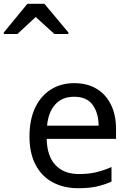

<svg xmlns="http://www.w3.org/2000/svg" viewBox="-101 -986 685 1016"><path d="M292 -546Q361 -546 410.5 -516Q460 -486 486.5 -431.5Q513 -377 513 -304V-251H146Q148 -160 192.5 -112.5Q237 -65 317 -65Q368 -65 407.5 -74.5Q447 -84 489 -102V-25Q448 -7 408 1.5Q368 10 313 10Q237 10 178.5 -21Q120 -52 87.5 -113.5Q55 -175 55 -264Q55 -352 84.5 -415Q114 -478 167.5 -512Q221 -546 292 -546ZM291 -474Q228 -474 191.5 -433.5Q155 -393 148 -321H421Q420 -389 389 -431.5Q358 -474 291 -474ZM-81 -806V-814L44 -966H134L261 -814V-806H187L88 -896L-9 -806Z"/></svg>

Font: Noto Sans Tifinagh Ghat
Style: Regular
Weight: 400
Designer: JamraPatel
Foundry: JamraPatel LLC
Version: Version 2.006; ttfautohint (v1.8.4.7-5d5b)